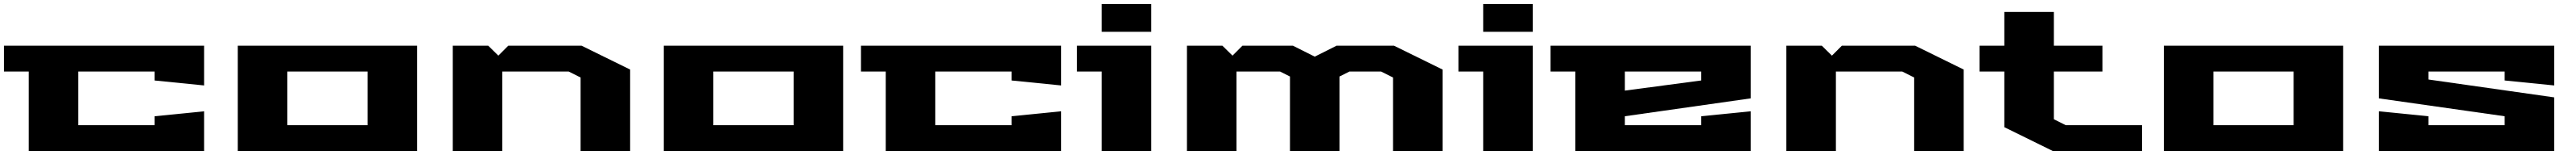

<svg xmlns="http://www.w3.org/2000/svg" viewBox="-20 -760 13000 780"><path d="M0 -400V-530H1010V-330L760 -355V-400H375V-130H760V-175L1010 -200V0H125V-400Z M1180 0V-530H2085V0ZM1430 -130H1835V-400H1430Z M2265 0V-530H2444L2495 -480L2545 -530H2915L3160 -410V0H2910V-370L2850 -400H2515V0Z M3330 0V-530H4235V0ZM3580 -130H3985V-400H3580Z M4325 -400V-530H5335V-330L5085 -355V-400H4700V-130H5085V-175L5335 -200V0H4450V-400Z M5415 -400V-530H5790V0H5540V-400ZM5540 -600V-740H5790V-600Z M5970 0V-530H6149L6200 -480L6250 -530H6505L6615 -475L6725 -530H7015L7260 -410V0H7010V-370L6950 -400H6790L6740 -375V0H6490V-375L6440 -400H6220V0Z M7340 -400V-530H7715V0H7465V-400ZM7465 -600V-740H7715V-600Z M7805 -400V-530H8815V-265L8180 -175V-130H8565V-175L8815 -200V0H7930V-400ZM8180 -304 8565 -355V-400H8180Z M8995 0V-530H9174L9225 -480L9275 -530H9645L9890 -410V0H9640V-370L9580 -400H9245V0Z M9970 -400V-530H10095V-700H10345V-530H10590V-400H10345V-160L10405 -130H10790V0H10340L10095 -120V-400Z M10900 0V-530H11805V0ZM11150 -130H11555V-400H11150Z M11985 0V-200L12235 -175V-130H12620V-175L11985 -265V-530H12870V-330L12620 -355V-400H12235V-360L12870 -270V0Z"/></svg>

Font: Stalin One
Style: Regular
Weight: 400
Designer: Jovanny Lemonad
Foundry: Alexey Maslov, Jovanny Lemonad
Version: Version 3.002; ttfautohint (v0.91) -l 8 -r 50 -G 200 -x 0 -w